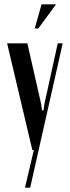

<svg xmlns="http://www.w3.org/2000/svg" viewBox="-20 -696 325 891"><path d="M107 -495 171 -213 175 -184H182L186 -213L248 -495H271L120 175H96L137 0H130L13 -495ZM141 -564 173 -676H240L158 -564Z"/></svg>

Font: Moniqa Narrow Heading
Style: Bold
Weight: 700
Width: 4
Designer: Rajesh Rajput
Foundry: Rajesh Rajput
Version: Version 1.000